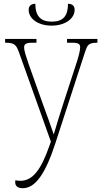

<svg xmlns="http://www.w3.org/2000/svg" viewBox="-20 -741 539 1011"><path d="M252 -606C324 -606 373 -644 373 -689C373 -710 361 -721 338 -721C338 -657 313 -627 252 -627C194 -627 166 -657 166 -721C143 -721 131 -709 131 -689C131 -643 180 -606 252 -606ZM100 250C167 250 220 172 272 12L428 -468C440 -503 445 -516 491 -516H493V-536H333V-516H361C398 -516 402 -506 402 -491C402 -472 392 -437 382 -407L314 -198C293 -135 277 -80 263 -33C247 -80 227 -135 204 -198L130 -406C120 -435 107 -473 107 -491C107 -506 113 -516 149 -516H172V-536H7V-516H10C54 -516 65 -506 79 -468L248 5L239 30C198 146 155 211 88 211C78 211 69 210 61 208C60 213 60 215 60 218C60 240 75 250 100 250Z"/></svg>

Font: Noto Serif SemiCondensed Thin
Style: Regular
Weight: 100
Width: 4
Designer: Monotype Design Team
Foundry: Monotype Imaging Inc.
Version: Version 2.015